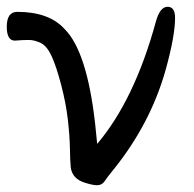

<svg xmlns="http://www.w3.org/2000/svg" viewBox="-37 -526 572 567"><path d="M250 21Q237 21 215 14Q177 3 172 -31Q170 -51 169.5 -87Q169 -123 163.5 -171.5Q158 -220 144 -274Q130 -328 116 -359Q102 -390 83.5 -399Q65 -408 48 -408Q29 -408 7 -406Q-17 -406 -17 -447Q-17 -491 14 -491Q108 -491 154 -440Q220 -374 244 -160L250 -101Q360 -231 423 -461Q435 -506 458 -506Q480 -506 480 -473Q480 -420 452 -319Q407 -160 298 -25Q280 -3 272 9Q264 21 250 21Z"/></svg>

Font: LXGW WenKai TC
Style: Bold
Weight: 700
Designer: LXGW / Fontworks Inc.
Foundry: LXGW / Fontworks Inc.
Version: Version 1.330;April 28, 2024